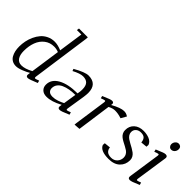

<svg xmlns="http://www.w3.org/2000/svg" viewBox="2 -1351 1981 1981"><g transform="rotate(45 992.5 -360.5)"><path d="M70.8 -162.1Q70.8 -201.2 78.9 -241.2Q86.9 -281.2 104.7 -320.1Q122.6 -358.9 148.2 -388.9Q173.8 -418.9 212.2 -437.5Q250.5 -456.1 295.9 -456.1Q341.3 -456.1 397.9 -432.1L437 -702.1H372.1L376 -729H504.9L502.9 -702.1L413.1 -64.9Q410.2 -43.9 421.9 -43.9Q430.2 -43.9 465.8 -58.1L473.1 -30.8Q384.8 6.8 363.8 6.8Q338.9 6.8 338.9 -16.1Q338.9 -19.5 340.8 -33.2L342.8 -47.9Q313.5 -29.8 267.1 -11.5Q220.7 6.8 189.9 6.8Q158.2 6.8 134.5 -6.8Q110.8 -20.5 97.2 -44.9Q83.5 -69.3 77.1 -98.4Q70.8 -127.4 70.8 -162.1ZM136.2 -163.1Q136.2 -105 158.7 -72Q181.2 -39.1 224.1 -39.1Q276.9 -39.1 347.2 -78.1L394 -402.8Q361.8 -416 328.1 -416Q267.1 -416 222.9 -381.8Q178.7 -347.7 157.5 -291.3Q136.2 -234.9 136.2 -163.1Z M543.9 -78.1Q543.9 -156.2 623.3 -200.7Q702.6 -245.1 838.9 -245.1L842.8 -269Q845.7 -283.7 845.7 -309.1Q845.7 -361.3 823.2 -385.7Q800.8 -410.2 754.9 -410.2Q712.9 -410.2 638.7 -371.1L629.9 -394Q738.8 -456.1 789.1 -456.1Q914.1 -456.1 914.1 -325.2Q914.1 -304.7 908.7 -264.2L877 -64.9Q874 -43.9 883.8 -43.9Q893.1 -43.9 927.7 -58.1L936 -30.8Q883.3 -8.3 861.6 -0.7Q839.8 6.8 827.6 6.8Q802.7 6.8 802.7 -16.1Q802.7 -19.5 804.7 -33.2L806.6 -45.9Q710 6.8 636.7 6.8Q592.8 6.8 568.4 -16.8Q543.9 -40.5 543.9 -78.1ZM611.8 -94.2Q611.8 -70.3 627.9 -53.7Q644 -37.1 682.6 -37.1Q713.4 -37.1 749.8 -49.6Q786.1 -62 812 -76.2L834 -217.8Q788.1 -217.8 749.5 -210.9Q710.9 -204.1 679.4 -189.9Q647.9 -175.8 629.9 -151.4Q611.8 -127 611.8 -94.2Z M1037.6 -405.8Q1092.3 -429.2 1112.8 -436.5Q1133.3 -443.8 1145.5 -443.8Q1169.9 -443.8 1169.9 -421.9Q1169.9 -415 1168.9 -410.2L1167.5 -404.8Q1258.8 -456.1 1308.6 -456.1Q1334 -456.1 1350.6 -446.8L1367.7 -437L1333.5 -377Q1283.7 -394 1238.8 -394Q1204.1 -394 1163.6 -372.1L1111.8 0L1044.9 4.9L1046.9 -19L1097.7 -372.1Q1100.6 -393.1 1090.8 -393.1Q1079.6 -393.1 1043.9 -378.9Z M1399.4 -53.2 1401.4 -80.1 1469.2 -86.9Q1471.7 -55.7 1491.9 -37.8Q1512.2 -20 1552.2 -20Q1593.3 -20 1618.9 -47.4Q1644.5 -74.7 1644.5 -113.8Q1644.5 -135.7 1634 -153.3Q1623.5 -170.9 1606.7 -182.6Q1589.8 -194.3 1569.3 -204.8Q1548.8 -215.3 1528.3 -226.3Q1507.8 -237.3 1491 -250Q1474.1 -262.7 1463.6 -282Q1453.1 -301.3 1453.1 -325.2Q1453.1 -382.8 1491.9 -418.5Q1530.8 -454.1 1596.2 -454.1Q1617.7 -454.1 1638.2 -450.4Q1658.7 -446.8 1678 -439.2Q1697.3 -431.6 1711.7 -418Q1726.1 -404.3 1732.4 -386.2L1730.5 -358.9L1662.1 -352.1Q1659.7 -386.2 1642.8 -404.5Q1626 -422.9 1587.4 -422.9Q1554.7 -422.9 1533 -404.3Q1511.2 -385.7 1511.2 -354Q1511.2 -334 1522.2 -316.9Q1533.2 -299.8 1550.8 -287.6Q1568.4 -275.4 1589.6 -264.2Q1610.8 -252.9 1632.1 -241Q1653.3 -229 1670.9 -215.8Q1688.5 -202.6 1699.5 -183.3Q1710.4 -164.1 1710.4 -141.1Q1710.4 -76.2 1666.7 -34.2Q1623 7.8 1542.5 7.8Q1423.3 7.8 1399.4 -53.2Z M1817.9 -405.8Q1872.6 -429.2 1893.1 -436.5Q1913.6 -443.8 1925.8 -443.8Q1954.1 -443.8 1954.1 -418.9Q1954.1 -415.5 1952.1 -401.9L1901.9 -64.9Q1898.9 -43.9 1908.2 -43.9Q1917.5 -43.9 1953.1 -58.1L1960.9 -30.8Q1908.7 -8.3 1886.7 -0.7Q1864.7 6.8 1852.1 6.8Q1826.2 6.8 1826.2 -17.1Q1826.2 -21.5 1828.1 -35.2L1877.9 -372.1Q1880.9 -393.1 1871.1 -393.1Q1859.9 -393.1 1824.2 -378.9ZM1893.1 -558.1Q1893.1 -582 1908.2 -599.6Q1923.3 -617.2 1945.8 -617.2Q1961.9 -617.2 1973.4 -606.2Q1984.9 -595.2 1984.9 -576.2Q1984.9 -551.3 1969.7 -534.2Q1954.6 -517.1 1931.2 -517.1Q1915 -517.1 1904.1 -529.8Q1893.1 -542.5 1893.1 -558.1Z"/></g></svg>

Font: Dehuti Alt
Style: Italic
Weight: 400
Version: Version 1.2